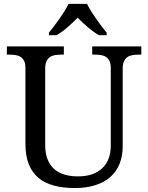

<svg xmlns="http://www.w3.org/2000/svg" viewBox="-20 -951 757 981"><path d="M361.8 9.8Q302.7 9.8 255.9 -2.7Q209 -15.1 176.5 -42.2Q144 -69.3 127 -112.1Q109.9 -154.8 109.9 -215.8V-604Q109.9 -626 103.3 -639.4Q96.7 -652.8 85.4 -660.2Q74.2 -667.5 59.3 -669.7Q44.4 -671.9 27.8 -671.9H15.1V-713.9H306.2V-671.9H293Q276.4 -671.9 261.2 -669.4Q246.1 -667 235.1 -659.4Q224.1 -651.9 217.5 -637.7Q210.9 -623.5 210.9 -600.1V-210Q210.9 -166.5 223.4 -136Q235.8 -105.5 258.1 -86.4Q280.3 -67.4 310.8 -58.6Q341.3 -49.8 377.9 -49.8Q421.4 -49.8 452.9 -61.5Q484.4 -73.2 505.1 -94Q525.9 -114.7 535.9 -143.3Q545.9 -171.9 545.9 -206.1V-604Q545.9 -626 539.3 -639.4Q532.7 -652.8 521.5 -660.2Q510.3 -667.5 495.4 -669.7Q480.5 -671.9 463.9 -671.9H451.2V-713.9H702.1V-671.9H689Q672.4 -671.9 657.2 -669.4Q642.1 -667 631.1 -659.4Q620.1 -651.9 613.5 -637.7Q606.9 -623.5 606.9 -600.1V-204.1Q606.9 -154.3 591.1 -114.5Q575.2 -74.7 544.2 -47.1Q513.2 -19.5 467.3 -4.9Q421.4 9.8 361.8 9.8ZM230 -784.2Q241.7 -798.3 255.9 -816.9Q270 -835.4 283.9 -855.2Q297.9 -875 310.1 -894.8Q322.3 -914.6 330.1 -931.2H424.8Q432.6 -914.6 444.8 -894.8Q457 -875 470.9 -855.2Q484.9 -835.4 499 -816.9Q513.2 -798.3 524.9 -784.2V-771H485.8Q457 -787.6 428.2 -812.3Q399.4 -836.9 377 -860.8Q354 -836.9 325.7 -812.3Q297.4 -787.6 269 -771H230Z"/></svg>

Font: Noto Serif
Style: Regular
Weight: 400
Designer: Monotype Design team
Foundry: Monotype Imaging Inc.
Version: Version 1.02